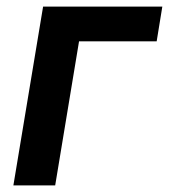

<svg xmlns="http://www.w3.org/2000/svg" viewBox="-20 -561 511 581"><path d="M471.2 -541 454.1 -436H219.2L147 0H20.5L110.4 -541Z"/></svg>

Font: Inter 17pt SemiBold
Style: Italic
Weight: 600
Italic angle: -9.3988°
Version: Version 4.001;git-66647c0bb